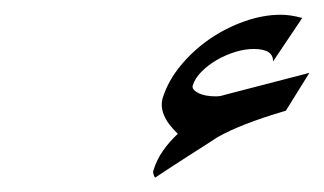

<svg xmlns="http://www.w3.org/2000/svg" viewBox="-20 -842 444 263"><path d="M403.8 -742.2 371.6 -690.4Q338.9 -680.7 316.4 -671.9Q293.9 -663.1 278.3 -654.3Q268.1 -647.5 257.6 -640.9Q247.1 -634.3 235.8 -627Q225.1 -620.1 213.9 -612.8Q202.6 -605.5 192.4 -598.6Q188.5 -605 190.4 -609.4Q194.8 -623.5 203.4 -635.7Q211.9 -647.9 223.6 -658.7Q195.8 -685.1 203.1 -708.5Q210.4 -731.4 227.5 -752.2Q244.6 -772.9 266.8 -788.3Q289.1 -803.7 314.7 -812.7Q340.3 -821.8 364.7 -821.8Q377.9 -821.8 394 -817.4L354 -757.8Q354.5 -774.9 327.6 -774.9Q315.4 -774.9 302 -770.8Q288.6 -766.6 276.9 -759.8Q265.1 -752.9 256.1 -743.9Q247.1 -734.9 244.1 -725.1Q242.2 -719.7 251.2 -714.8Q260.3 -710 275.9 -710Q281.7 -710 287.1 -711.9Z"/></svg>

Font: XB Khoramshahr
Style: Bold Italic
Weight: 700
Italic angle: -12°
Designer: Behnam
Foundry: Irmug
Version: Version 8.005 2009